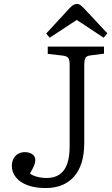

<svg xmlns="http://www.w3.org/2000/svg" viewBox="-20 -939 570 973"><path d="M211 14Q159 14 120.5 0Q82 -14 61 -40Q40 -66 40 -98Q40 -119 48.5 -135Q57 -151 72 -159.5Q87 -168 106 -168Q128 -168 143.5 -157.5Q159 -147 159 -127Q159 -115 153 -100.5Q147 -86 132 -60Q145 -49 168.5 -43Q192 -37 217 -37Q256 -37 282 -55Q308 -73 320.5 -108.5Q333 -144 333 -198V-610Q333 -635 326.5 -644.5Q320 -654 300 -657L222 -666V-703H507V-667L437 -658Q420 -656 413.5 -646Q407 -636 407 -607V-215Q407 -103 355.5 -44.5Q304 14 211 14ZM232 -748 214 -769 333 -898Q342 -908 351 -913.5Q360 -919 370 -919Q380 -919 388 -913Q396 -907 410 -892L524 -770L505 -748L369 -838Z"/></svg>

Font: Literata 18pt Light
Style: Regular
Weight: 300
Designer: Latin by Veronika Burian and Jose Scaglione. Greek by Irene Vlachou. Cyrillic by Vera Evstafieva.
Foundry: TypeTogether
Version: Version 3.103;gftools[0.9.29]